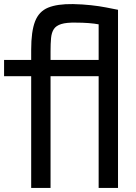

<svg xmlns="http://www.w3.org/2000/svg" viewBox="-20 -922 668 942"><path d="M133 -634H228V0H133ZM338 -902Q385 -901 426 -896.5Q467 -892 500.5 -885.5Q534 -879 559 -874V-783Q515 -793 467.5 -802Q420 -811 352 -811Q306 -812 280.5 -804Q255 -796 244 -779Q233 -762 230.5 -735Q228 -708 228 -670V-494H133V-678Q133 -768 152 -817Q171 -866 216 -884.5Q261 -903 338 -902ZM552 -628V-548H0V-628ZM464 0V-816H559V0Z"/></svg>

Font: Matangi SemiBold
Style: Regular
Weight: 600
Designer: Prashant Pant
Foundry: The Graphic Ant
Version: Version 3.002